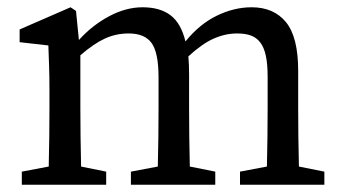

<svg xmlns="http://www.w3.org/2000/svg" viewBox="-20 -508 941 528"><path d="M372 -488Q420 -488 449 -466Q478 -444 490 -394Q529 -442 576.5 -465Q624 -488 672 -488Q733 -488 766.5 -447Q800 -406 800 -313V-210Q800 -175 800.5 -131.5Q801 -88 802 -50L872 -36V0H640V-36L714 -50Q715 -87 715.5 -131Q716 -175 716 -210V-297Q716 -332 711 -355Q706 -378 695.5 -391.5Q685 -405 669.5 -410.5Q654 -416 632 -416Q600 -416 568 -402Q536 -388 498 -353Q499 -342 499.5 -329.5Q500 -317 500 -303V-210Q500 -175 500.5 -131.5Q501 -88 502 -50L572 -36V0H340V-36L414 -50Q415 -87 415.5 -131Q416 -175 416 -210V-295Q416 -363 397 -389.5Q378 -416 334 -416Q299 -416 268.5 -402Q238 -388 201 -356V-210Q201 -177 201.5 -132.5Q202 -88 203 -50L272 -36V0H40V-36L114 -50Q115 -88 115.5 -132Q116 -176 116 -210V-258Q116 -299 115 -326Q114 -353 113 -383L34 -392V-427L174 -488L189 -478L197 -398Q233 -438 279.5 -463Q326 -488 372 -488Z"/></svg>

Font: Source Serif Pro
Style: Regular
Weight: 400
Designer: Frank Grießhammer
Foundry: Adobe Systems Incorporated
Version: Version 2.000;PS 1.000;hotconv 16.6.51;makeotf.lib2.5.65220